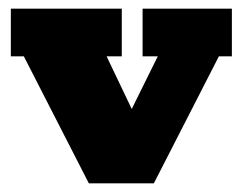

<svg xmlns="http://www.w3.org/2000/svg" viewBox="-20 -423 560 443"><path d="M185 0 35 -293H5V-403H261V-293H226L310 -117H257L344 -293H309V-403H515V-293H485L335 0Z"/></svg>

Font: Rokkitt SemiBold Black
Style: Regular
Weight: 900
Version: Version 3.103